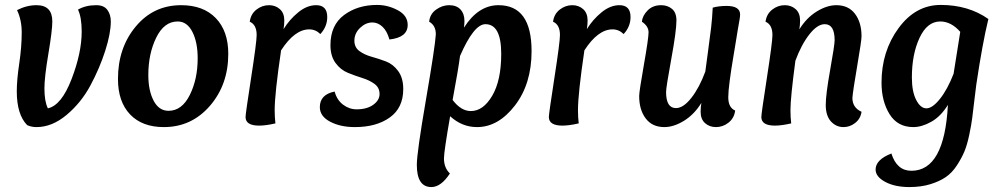

<svg xmlns="http://www.w3.org/2000/svg" viewBox="-20 -505 4049 778"><path d="M68 -374Q68 -424 49 -464Q88 -484 128 -484Q192 -484 192 -418Q192 -382 176 -287Q160 -192 160 -147Q160 -94 174 -66Q229 -78 270 -184.5Q311 -291 311 -377Q311 -435 296 -466Q327 -484 370 -484Q401 -484 415 -465Q429 -446 429 -418Q429 -370 406.5 -299.5Q384 -229 346.5 -159Q309 -89 250 -39.5Q191 10 128 10Q107 10 90 2Q48 -41 48 -135Q48 -181 58 -248Q68 -315 68 -374Z M644 10Q556 10 507 -41.5Q458 -93 458 -185Q458 -311 530 -397.5Q602 -484 714 -484Q804 -484 854.5 -431.5Q905 -379 905 -287Q905 -162 830.5 -76Q756 10 644 10ZM700 -418Q645 -418 613 -352.5Q581 -287 581 -201Q581 -138 602.5 -97Q624 -56 663 -56Q717 -56 749 -120Q781 -184 781 -269Q781 -334 759.5 -376Q738 -418 700 -418Z M1233 -386Q1174 -386 1119 -301Q1093 -125 1093 -59Q1093 -30 1096 -5Q1057 4 1030 4Q975 4 975 -31Q975 -44 997.5 -189.5Q1020 -335 1020 -363Q1020 -405 992 -417Q996 -448 1019 -466Q1042 -484 1070 -484Q1096 -484 1114 -468Q1132 -452 1132 -422Q1132 -405 1129 -387Q1153 -426 1188.5 -455Q1224 -484 1261 -484Q1306 -484 1306 -436Q1306 -397 1278 -367Q1259 -386 1233 -386Z M1558 -345Q1548 -380 1529.5 -397Q1511 -414 1489 -414Q1462 -414 1439 -392Q1416 -370 1416 -340Q1416 -313 1436.5 -298Q1457 -283 1486 -275Q1515 -267 1544 -256Q1573 -245 1593.5 -217Q1614 -189 1614 -144Q1614 -68 1559.5 -29Q1505 10 1418 10Q1359 10 1317.5 -12Q1276 -34 1276 -71Q1276 -122 1336 -134Q1345 -100 1370 -81Q1395 -62 1425 -62Q1467 -62 1492.5 -80.5Q1518 -99 1518 -124Q1518 -150 1497.5 -165Q1477 -180 1448 -189Q1419 -198 1389.5 -210Q1360 -222 1339.5 -250Q1319 -278 1319 -322Q1319 -403 1374 -444Q1429 -485 1508 -485Q1552 -485 1592 -463.5Q1632 -442 1632 -404Q1632 -353 1558 -345Z M1844 -278Q1838 -229 1814 -100Q1848 -55 1888 -55Q1938 -55 1974.5 -117Q2011 -179 2011 -287Q2011 -407 1947 -407Q1900 -407 1844 -278ZM1800 -484Q1830 -484 1846 -466.5Q1862 -449 1862 -420Q1862 -409 1860 -393Q1918 -484 2000 -484Q2134 -484 2134 -298Q2134 -165 2066.5 -77.5Q1999 10 1913 10Q1852 10 1804 -34Q1779 109 1779 137Q1779 175 1803 198Q1767 253 1728 253Q1669 253 1669 163Q1669 114 1706 -101Q1743 -316 1746 -366Q1746 -402 1719 -417Q1722 -448 1747 -466Q1772 -484 1800 -484Z M2462 -386Q2403 -386 2348 -301Q2322 -125 2322 -59Q2322 -30 2325 -5Q2286 4 2259 4Q2204 4 2204 -31Q2204 -44 2226.5 -189.5Q2249 -335 2249 -363Q2249 -405 2221 -417Q2225 -448 2248 -466Q2271 -484 2299 -484Q2325 -484 2343 -468Q2361 -452 2361 -422Q2361 -405 2358 -387Q2382 -426 2417.5 -455Q2453 -484 2490 -484Q2535 -484 2535 -436Q2535 -397 2507 -367Q2488 -386 2462 -386Z M2721 -422Q2721 -380 2700 -265.5Q2679 -151 2679 -132Q2679 -67 2719 -67Q2749 -67 2781.5 -108.5Q2814 -150 2838 -215Q2841 -240 2849 -297Q2857 -354 2861.5 -393Q2866 -432 2868 -474Q2893 -481 2924 -481Q2979 -481 2979 -446Q2979 -440 2977 -427Q2975 -414 2970 -387Q2965 -360 2962 -338Q2962 -336 2952.5 -280.5Q2943 -225 2937 -179.5Q2931 -134 2931 -111Q2931 -69 2959 -57Q2955 -26 2932 -8Q2909 10 2881 10Q2855 10 2837 -6Q2819 -22 2819 -52Q2819 -70 2822 -88Q2793 -41 2751.5 -15.5Q2710 10 2672 10Q2623 10 2596.5 -25Q2570 -60 2570 -116Q2570 -134 2589 -242Q2608 -350 2608 -374Q2608 -399 2581 -417Q2583 -441 2604 -462.5Q2625 -484 2659 -484Q2685 -484 2703 -469Q2721 -454 2721 -422Z M3203 -259Q3183 -109 3183 -59Q3183 -30 3186 -5Q3147 4 3120 4Q3065 4 3065 -31Q3065 -44 3087.5 -189.5Q3110 -335 3110 -363Q3110 -405 3082 -417Q3086 -448 3109 -466Q3132 -484 3160 -484Q3186 -484 3204 -468Q3222 -452 3222 -422Q3222 -404 3219 -386Q3248 -433 3289.5 -458.5Q3331 -484 3369 -484Q3418 -484 3444.5 -449Q3471 -414 3471 -358Q3471 -340 3453.5 -238Q3436 -136 3434 -108Q3434 -69 3471 -52Q3467 -24 3445.5 -7Q3424 10 3398 10Q3368 10 3347 -13Q3326 -36 3326 -80Q3326 -122 3344 -222.5Q3362 -323 3362 -342Q3362 -407 3322 -407Q3292 -407 3259.5 -365.5Q3227 -324 3203 -259Z M3844 -206Q3858 -298 3871 -376Q3834 -418 3790 -418Q3737 -418 3706 -351.5Q3675 -285 3675 -191Q3675 -134 3692.5 -100Q3710 -66 3734 -66Q3758 -66 3788.5 -104Q3819 -142 3844 -206ZM3792 -485Q3904 -485 3985 -428Q3961 -330 3936 -162Q3933 -140 3928 -97Q3923 -54 3919.5 -26.5Q3916 1 3907.5 41.5Q3899 82 3888 108.5Q3877 135 3857.5 165Q3838 195 3812.5 212.5Q3787 230 3749.5 241.5Q3712 253 3665 253Q3606 253 3567 232Q3528 211 3528 182Q3528 142 3592 117Q3614 187 3673 187Q3807 187 3821 -80Q3792 -33 3753.5 -11.5Q3715 10 3681 10Q3617 10 3584.5 -42.5Q3552 -95 3552 -170Q3552 -297 3621 -391Q3690 -485 3792 -485Z"/></svg>

Font: Overlock
Style: Bold Italic
Weight: 700
Designer: Dario Muhafara
Foundry: Dario Manuel Muhafara
Version: Version 1.002